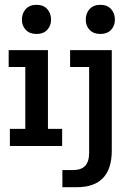

<svg xmlns="http://www.w3.org/2000/svg" viewBox="-20 -606 554 797"><path d="M21 0V-71H85V-328H16V-398H179V-71H238V0ZM132 -465Q103 -465 87 -482Q71 -499 71 -524Q71 -551 87 -568.5Q103 -586 132 -586Q160 -586 176 -568.5Q192 -551 192 -524Q192 -499 176 -482Q160 -465 132 -465ZM239 171V100H282Q317 100 333.5 82.5Q350 65 350 28V-328H271V-398H444V19Q444 95 407.5 133Q371 171 300 171ZM397 -465Q368 -465 352 -482Q336 -499 336 -524Q336 -551 352 -568.5Q368 -586 397 -586Q425 -586 441 -568.5Q457 -551 457 -524Q457 -499 441 -482Q425 -465 397 -465Z"/></svg>

Font: Rokkitt SemiBold Medium
Style: Regular
Weight: 500
Version: Version 3.103